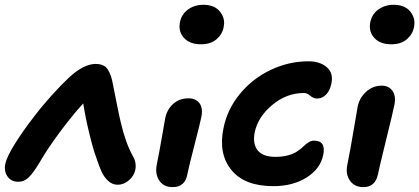

<svg xmlns="http://www.w3.org/2000/svg" viewBox="-22 -763 1732 793"><path d="M54.2 -12.2Q23.9 -12.2 8.8 -34.4Q-6.3 -56.6 0 -85.9Q5.4 -114.3 39.3 -168.7Q73.2 -223.1 118.2 -280.8Q152.3 -325.7 192.6 -370.4Q232.9 -415 265.1 -444.8Q325.2 -499 373 -499Q402.3 -499 417 -483.9Q431.6 -468.8 440.9 -432.1Q469.7 -284.7 478 -252.9Q497.1 -171.9 525.9 -120.1Q542.5 -92.3 537.1 -63Q532.7 -38.1 511.2 -19Q489.7 0 463.9 0Q441.9 0 424.8 -15.9Q407.7 -31.7 397.7 -53.5Q387.7 -75.2 376 -110.8Q362.3 -147.5 346.2 -214.4Q330.1 -281.2 321.8 -335.9Q276.9 -287.1 225.1 -217.3Q173.3 -147.5 140.1 -89.8Q115.2 -48.3 96.4 -30.3Q77.6 -12.2 54.2 -12.2Z M808.1 -580.1Q762.2 -580.1 738 -606.2Q713.9 -632.3 721.2 -670.9Q727.5 -704.1 754.4 -723.6Q781.2 -743.2 817.9 -743.2Q864.3 -743.2 886.7 -714.8Q909.2 -686.5 901.9 -651.9Q897 -622.6 872.8 -601.3Q848.6 -580.1 808.1 -580.1ZM690.9 9.8Q654.3 9.8 636.2 -16.8Q618.2 -43.5 625 -80.1Q637.2 -141.1 647.7 -202.6Q658.2 -264.2 660.2 -273.9Q667.5 -311 693.4 -334Q719.2 -356.9 756.8 -356.9Q786.1 -356.9 801.3 -337.6Q816.4 -318.4 810.1 -282.2Q806.2 -260.7 781.2 -164.1Q756.3 -67.4 752 -43.9Q742.7 9.8 690.9 9.8Z M1106.9 5.9Q987.8 5.9 933.6 -61Q879.4 -127.9 900.9 -232.9Q916.5 -311.5 969.2 -375.5Q1022 -439.5 1096.7 -474.6Q1171.4 -509.8 1252 -509.8Q1299.3 -509.8 1327.6 -485.6Q1356 -461.4 1346.7 -418Q1340.8 -388.2 1324.5 -372.1Q1308.1 -356 1287.6 -356Q1272.5 -356 1259.5 -367.4Q1246.6 -378.9 1232.9 -378.9Q1161.6 -378.9 1102.3 -329.3Q1043 -279.8 1029.8 -215.8Q1021 -169.4 1042 -142.3Q1063 -115.2 1115.7 -115.2Q1146.5 -115.2 1169.9 -122.1Q1193.4 -128.9 1207 -138.7Q1220.7 -148.4 1231.4 -158.4Q1242.2 -168.5 1252.7 -175.3Q1263.2 -182.1 1274.9 -182.1Q1325.2 -182.1 1313 -123Q1300.8 -64.9 1243.7 -29.5Q1186.5 5.9 1106.9 5.9Z M1594.2 -580.1Q1548.3 -580.1 1524.2 -606.2Q1500 -632.3 1507.3 -670.9Q1513.7 -704.1 1540.5 -723.6Q1567.4 -743.2 1604 -743.2Q1650.4 -743.2 1672.9 -714.8Q1695.3 -686.5 1688 -651.9Q1683.1 -622.6 1658.9 -601.3Q1634.8 -580.1 1594.2 -580.1ZM1479 9.8Q1441.9 9.8 1423.3 -17.1Q1404.8 -43.9 1412.1 -80.1Q1426.8 -153.8 1438.5 -224.9Q1450.2 -295.9 1455.1 -321.8Q1462.4 -358.9 1490.2 -384Q1518.1 -409.2 1554.2 -409.2Q1583 -409.2 1598.4 -388.7Q1613.8 -368.2 1607.4 -332Q1602.1 -304.2 1573.2 -187.3Q1544.4 -70.3 1539.1 -43.9Q1528.3 9.8 1479 9.8Z"/></svg>

Font: Shantell Sans Irregular
Style: Italic
Weight: 600
Italic angle: -11.31°
Designer: Stephen Nixon, Anya Danilova, Shantell Martin
Foundry: Arrow Type
Version: Version 1.006;[9816181b4]